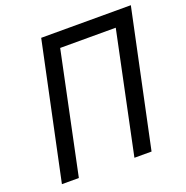

<svg xmlns="http://www.w3.org/2000/svg" viewBox="-128 -831 916 948"><g transform="rotate(-20 330.0 -357.0)"><path d="M38 0 189 -714H660L509 0H419L552 -635H260L127 0Z"/></g></svg>

Font: Noto Sans Display
Style: Italic
Weight: 400
Italic angle: -12°
Designer: Monotype Design Team
Foundry: Monotype Imaging Inc.
Version: Version 2.003